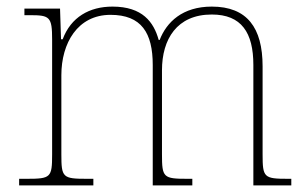

<svg xmlns="http://www.w3.org/2000/svg" viewBox="-20 -562 931 582"><path d="M38 0H263V-20H243C170 -20 166 -24 166 -94V-334C166 -431 215 -517 315 -517C409 -517 443 -462 443 -365V0H563V-20H548C475 -20 471 -24 471 -94V-349C471 -443 516 -518 622 -518C712 -518 748 -463 748 -365V0H863V-20H853C780 -20 776 -24 776 -94V-361C776 -478 729 -542 622 -542C533 -542 485 -495 464 -441H461C446 -495 412 -542 321 -542C251 -542 195 -510 170 -443H165L162 -536H54V-516H71C131 -516 138 -511 138 -442V-94C138 -24 134 -20 61 -20H38Z"/></svg>

Font: Noto Serif Malayalam Thin
Style: Regular
Weight: 100
Designer: Indian type Foundry, Jelle Bosma, Monotype Design Team
Foundry: Monotype Imaging Inc.
Version: Version 2.104